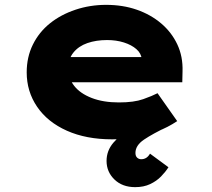

<svg xmlns="http://www.w3.org/2000/svg" viewBox="-20 -564 874 791"><path d="M537 207Q484 207 451.5 175.5Q419 144 419 99Q419 57 447 24Q475 -9 525.5 -39Q576 -69 644 -99L674 -44Q609 -13 573.5 11Q538 35 538 66Q538 79 545 85.5Q552 92 562 92Q573 92 582 86.5Q591 81 598 69L674 125Q662 144 643.5 163Q625 182 598.5 194.5Q572 207 537 207ZM442 10Q335 10 255.5 -25.5Q176 -61 133 -124Q90 -187 90 -266Q90 -329 115.5 -380.5Q141 -432 186 -468Q231 -504 291 -524Q351 -544 417 -544Q486 -544 543.5 -524Q601 -504 644 -467.5Q687 -431 710.5 -381Q734 -331 732 -270L731 -225H210L187 -329H582L564 -301V-320Q562 -344 542 -361.5Q522 -379 490.5 -389Q459 -399 421 -399Q376 -399 340 -386.5Q304 -374 282.5 -347.5Q261 -321 261 -281Q261 -242 285.5 -210.5Q310 -179 357.5 -160.5Q405 -142 470 -142Q532 -142 570 -155.5Q608 -169 629 -180L710 -65Q671 -39 627.5 -22.5Q584 -6 538 2Q492 10 442 10Z"/></svg>

Font: Lexend Peta ExtraBold
Style: Regular
Weight: 800
Version: Version 1.007